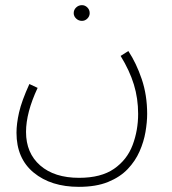

<svg xmlns="http://www.w3.org/2000/svg" viewBox="-20 -495 666 745"><path d="M44 20Q44 -15 54 -59Q64 -103 94 -169L126 -154Q81 -58 81 17Q81 99 136 147Q191 195 287 195Q372 195 422.5 160Q473 125 494.5 68Q516 11 516 -53Q516 -113 499.5 -167Q483 -221 448 -278L478 -297Q509 -250 530 -188Q551 -126 551 -53Q551 -21 544.5 17Q538 55 521.5 92.5Q505 130 475.5 161Q446 192 399.5 211Q353 230 286 230Q178 230 111 175Q44 120 44 20ZM298 -414Q285 -414 275.5 -423Q266 -432 266 -444Q266 -457 275.5 -466Q285 -475 298 -475Q310 -475 319 -466Q328 -457 328 -444Q328 -432 319 -423Q310 -414 298 -414Z"/></svg>

Font: Noto Sans Arabic UI SmCn XLt
Style: Regular
Weight: 200
Width: 4
Designer: Monotype Design Team, Nadine Chahine and Nizar Qandah
Foundry: Monotype Imaging Inc.
Version: Version 2.010; ttfautohint (v1.8.4.7-5d5b)